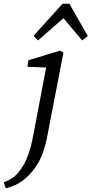

<svg xmlns="http://www.w3.org/2000/svg" viewBox="-101 -771 493 1035"><path d="M-70 244 -81 212Q-57 203 -38 191Q-19 179 -3 160Q12 142 26.5 117.5Q41 93 54.5 54Q68 15 79 -46L148 -407L47 -411L52 -446L222 -498L241 -488L152 -27Q136 52 107.5 102.5Q79 153 39 188Q-8 230 -70 244ZM342 -553 241 -673 104 -553 80 -578 236 -751H273L372 -577Z"/></svg>

Font: Source Serif 4 SmText
Style: Italic
Weight: 400
Italic angle: -12°
Designer: Frank Grießhammer
Foundry: Adobe
Version: Version 4.005;hotconv 1.1.0;makeotfexe 2.6.0